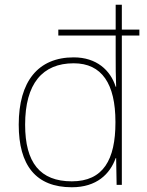

<svg xmlns="http://www.w3.org/2000/svg" viewBox="-20 -780 622 810"><path d="M283 10C388 10 444 -46 468 -113H470L472 0H494V-630H568V-655H494V-760H468V-655H226V-630H468V-543C468 -501 468 -459 470 -414H468C446 -484 387 -538 291 -538C141 -538 59 -437 59 -254C59 -83 131 10 283 10ZM283 -15C149 -15 86 -94 86 -254C86 -427 159 -513 291 -513C410 -513 467 -426 467 -266V-263C467 -107 416 -15 283 -15Z"/></svg>

Font: Noto Kufi Arabic Thin
Style: Regular
Weight: 100
Designer: Monotype Design Team, David Williams, Khaled Hosny
Foundry: Google LLC
Version: Version 2.109